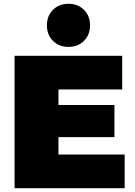

<svg xmlns="http://www.w3.org/2000/svg" viewBox="-20 -995 713 1015"><path d="M57 0V-700H626V-522H289V-440H585V-270H289V-178H639V0ZM342 -747Q292 -747 260 -779Q228 -811 228 -861Q228 -911 260 -943Q292 -975 342 -975Q392 -975 424 -943Q456 -911 456 -861Q456 -811 424 -779Q392 -747 342 -747Z"/></svg>

Font: Montserrat Thin Black
Style: Regular
Weight: 900
Version: Version 9.000